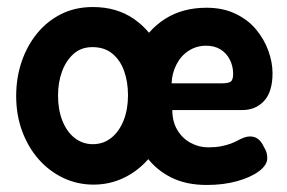

<svg xmlns="http://www.w3.org/2000/svg" viewBox="-20 -509 817 546"><path d="M246 16Q200 16 160 -3Q120 -22 90 -56Q60 -90 43 -136Q26 -182 26 -236Q26 -288 41.5 -333.5Q57 -379 85.5 -414Q114 -449 154 -469Q194 -489 244 -489Q312 -489 361 -455Q410 -421 436.5 -363.5Q463 -306 463 -237Q463 -181 446.5 -134.5Q430 -88 400 -54.5Q370 -21 330.5 -2.5Q291 16 246 16ZM244 -99Q274 -99 296.5 -117Q319 -135 331.5 -166.5Q344 -198 344 -238Q344 -276 333 -307Q322 -338 299.5 -356.5Q277 -375 243 -375Q211 -375 189.5 -356Q168 -337 156.5 -306Q145 -275 145 -237Q145 -197 157.5 -165.5Q170 -134 192.5 -116.5Q215 -99 244 -99ZM568 17Q509 17 466.5 -4.5Q424 -26 397 -62.5Q370 -99 357.5 -144.5Q345 -190 345 -239Q345 -311 372 -367Q399 -423 449 -455Q499 -487 567 -487Q614 -487 649.5 -470Q685 -453 708 -425.5Q731 -398 743 -365Q755 -332 755 -301Q755 -248 731 -222Q707 -196 669 -196H470Q470 -163 484.5 -139Q499 -115 522.5 -102.5Q546 -90 572 -90Q593 -90 608.5 -93Q624 -96 636 -100.5Q648 -105 657 -110Q666 -115 674.5 -118Q683 -121 691 -121Q704 -121 713.5 -114Q723 -107 730 -92Q736 -82 738 -75Q740 -68 740 -59Q740 -40 717 -22.5Q694 -5 655 6Q616 17 568 17ZM468 -272H611Q628 -272 635.5 -276.5Q643 -281 643 -299Q643 -321 633.5 -339.5Q624 -358 607 -368.5Q590 -379 566 -379Q539 -379 517 -365Q495 -351 482 -326Q469 -301 468 -272Z"/></svg>

Font: Fredoka SemiCondensed Medium
Style: Regular
Weight: 500
Width: 4
Designer: Ben Nathan
Foundry: Milena B. Brandão, Ben Nathan
Version: Version 2.001